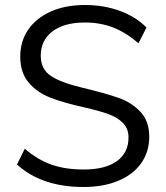

<svg xmlns="http://www.w3.org/2000/svg" viewBox="-20 -740 663 768"><path d="M48 -82 79 -145Q132 -100 187 -81Q242 -62 315 -62Q401 -62 447.5 -95.5Q494 -129 494 -190Q494 -226 471.5 -248.5Q449 -271 412.5 -284Q376 -297 315 -311Q233 -329 180 -350Q127 -371 94 -410.5Q61 -450 61 -514Q61 -575 93 -621.5Q125 -668 183.5 -694Q242 -720 320 -720Q394 -720 458 -697Q522 -674 566 -630L534 -567Q484 -610 432.5 -630Q381 -650 320 -650Q237 -650 190 -614.5Q143 -579 143 -517Q143 -463 184 -436Q225 -409 310 -389Q402 -367 454.5 -348.5Q507 -330 542 -292.5Q577 -255 577 -193Q577 -133 545 -87.5Q513 -42 453.5 -17Q394 8 314 8Q147 8 48 -82Z"/></svg>

Font: Muli-Regular
Style: Regular
Weight: 400
Version: Version 2.000